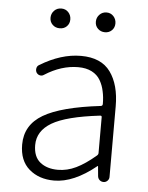

<svg xmlns="http://www.w3.org/2000/svg" viewBox="-54 -792 655 849"><g transform="rotate(5 273.5 -367.5)"><path d="M217.8 12.7Q150.4 12.7 106.9 -24.9Q63.5 -62.5 63.5 -133.8Q63.5 -220.7 142.1 -267.1Q220.7 -313.5 395.5 -334Q403.3 -335 403.3 -343.8Q403.3 -374 397.5 -399.4Q392.6 -424.8 379.4 -447.8Q366.2 -470.7 341.3 -483.4Q316.4 -496.1 281.2 -496.1Q206.1 -496.1 132.8 -449.2Q125 -443.4 115.2 -445.3Q105.5 -447.3 99.6 -456.1Q94.7 -464.8 96.7 -475.1Q98.6 -485.4 107.4 -490.2Q200.2 -546.9 289.1 -546.9Q378.9 -546.9 419.9 -490.2Q460.9 -433.6 460.9 -337.9V-24.4Q460.9 -14.6 453.6 -7.3Q446.3 0 436.5 0Q425.8 0 418.5 -6.8Q411.1 -13.7 410.2 -24.4L406.2 -67.4Q406.2 -68.4 405.3 -68.4Q404.3 -68.4 403.3 -67.4Q304.7 12.7 217.8 12.7ZM230.5 -36.1Q271.5 -36.1 311 -55.2Q350.6 -74.2 397.5 -114.3Q403.3 -119.1 403.3 -126V-285.2Q403.3 -292 395.5 -291Q246.1 -273.4 183.6 -236.3Q121.1 -199.2 121.1 -136.7Q121.1 -85 151.4 -60.5Q181.6 -36.1 230.5 -36.1ZM139.6 -703.1Q139.6 -721.7 152.3 -734.9Q165 -748 184.1 -748Q203.1 -748 215.3 -734.9Q227.5 -721.7 227.5 -703.1Q227.5 -684.6 215.3 -672.4Q203.1 -660.2 184.1 -660.2Q165 -660.2 152.3 -672.4Q139.6 -684.6 139.6 -703.1ZM384.8 -660.2Q366.2 -660.2 353.5 -672.4Q340.8 -684.6 340.8 -703.1Q340.8 -721.7 353.5 -734.9Q366.2 -748 384.8 -748Q403.3 -748 415.5 -734.9Q427.7 -721.7 427.7 -703.1Q427.7 -684.6 415.5 -672.4Q403.3 -660.2 384.8 -660.2Z"/></g></svg>

Font: Gen Jyuu Gothic P Light
Style: Regular
Weight: 200
Designer: [Source Han Sans]
Ryoko NISHIZUKA  (kana & ideographs); Paul D. Hunt (Latin, Greek & Cyrillic); Wenlong ZHANG  (bopomofo
Version: Version 1.002.20150607